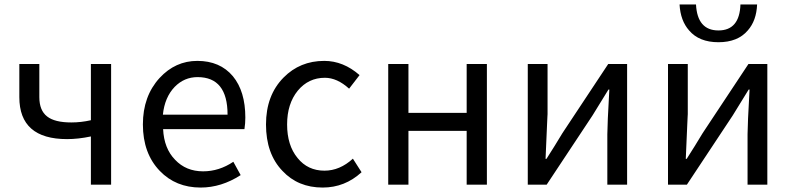

<svg xmlns="http://www.w3.org/2000/svg" viewBox="-20 -831 3565 864"><path d="M389 -217Q332 -205 282 -205Q67 -205 67 -394V-543H157V-394Q157 -334 192 -307Q226 -280 301 -280Q345 -280 389 -290V-543H480V0H389Z M699 -62Q623 -141 623 -271Q623 -398 698 -480Q769 -557 868 -557Q970 -557 1028 -488Q1084 -420 1084 -302Q1084 -276 1080 -250H714Q718 -163 768 -112Q817 -60 894 -60Q966 -60 1030 -103L1063 -43Q976 13 883 13Q771 13 699 -62ZM1004 -315Q1004 -484 869 -484Q809 -484 766 -440Q721 -393 713 -315Z M1251 -62Q1177 -139 1177 -271Q1177 -402 1256 -482Q1330 -557 1439 -557Q1525 -557 1598 -493L1551 -432Q1497 -481 1442 -481Q1368 -481 1320 -423Q1272 -364 1272 -271Q1272 -177 1319 -120Q1365 -63 1440 -63Q1509 -63 1568 -117L1607 -56Q1532 13 1432 13Q1321 13 1251 -62Z M1727 -543H1818V-323H2080V-543H2171V0H2080V-242H1818V0H1727Z M2355 -543H2444V-316Q2444 -326 2435 -116H2439Q2475 -172 2511 -232L2717 -543H2802V0H2713V-227Q2713 -268 2722 -428H2718L2646 -311L2440 0H2355Z M2986 -543H3075V-316Q3075 -326 3066 -116H3070Q3106 -172 3142 -232L3348 -543H3433V0H3344V-227Q3344 -268 3353 -428H3349L3277 -311L3071 0H2986ZM3081 -694Q3042 -738 3038 -811H3112Q3118 -694 3213 -694Q3308 -694 3312 -811H3387Q3384 -738 3345 -694Q3300 -641 3213 -641Q3126 -641 3081 -694Z"/></svg>

Font: Source Han Sans K Regular
Style: Regular
Weight: 400
Designer: Ryoko NISHIZUKA  (kana & ideographs); Paul D. Hunt (Latin, Greek & Cyrillic); Wenlong ZHANG  (bopomofo); Sandoll Communi
Foundry: Adobe Systems Incorporated
Version: Version 1.00 July 18, 2014, initial release